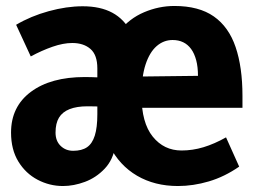

<svg xmlns="http://www.w3.org/2000/svg" viewBox="-20 -606 854 643"><path d="M191 17Q146 17 106 -4Q66 -25 41.5 -65Q17 -105 17 -162Q17 -249 83.5 -298.5Q150 -348 264 -348Q284 -348 316.5 -346.5Q349 -345 372 -340V-242Q347 -247 324.5 -248.5Q302 -250 273 -250Q237 -250 213 -240.5Q189 -231 177.5 -212Q166 -193 166 -162Q166 -134 183 -117.5Q200 -101 225 -101Q254 -101 271.5 -113Q289 -125 297.5 -152Q306 -179 306 -223V-377Q306 -422 283 -442Q260 -462 222 -462Q192 -462 156 -449.5Q120 -437 83 -417L34 -523Q83 -552 143 -568.5Q203 -585 257 -585Q316 -585 356 -563.5Q396 -542 419 -498L379 -501Q413 -544 462.5 -565Q512 -586 564 -586Q646 -586 696 -551Q746 -516 769 -448.5Q792 -381 792 -285V-245H386L388 -349L643 -352Q643 -382 637 -404.5Q631 -427 620 -442Q609 -457 593.5 -464.5Q578 -472 558 -472Q528 -472 504.5 -451.5Q481 -431 467.5 -390Q454 -349 454 -286Q454 -195 491.5 -148.5Q529 -102 588 -102Q625 -102 661.5 -113Q698 -124 737 -146L781 -48Q732 -14 679.5 1.5Q627 17 576 17Q498 17 439 -17.5Q380 -52 347 -117H366Q359 -71 330.5 -41Q302 -11 264.5 3Q227 17 191 17Z"/></svg>

Font: Yaldevi ExtraLight
Style: Bold
Weight: 700
Version: Version 1.100